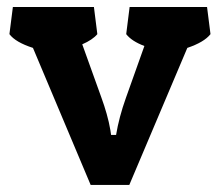

<svg xmlns="http://www.w3.org/2000/svg" viewBox="-20 -520 626 546"><path d="M512.7 -383.8 347.7 5.9H237.8L73.7 -383.8Q23.9 -399.9 6.8 -422.9L16.6 -500H247.1L256.8 -422.9Q243.2 -406.7 213.9 -394L268.1 -243.2Q276.9 -219.2 283.4 -196Q290 -172.9 293.9 -149.9L295.9 -136.2H310.1Q318.4 -186.5 337.9 -241.2L390.6 -389.2Q354.5 -402.8 338.9 -422.9L348.6 -500H568.8L578.6 -422.9Q560.5 -399.9 512.7 -383.8Z"/></svg>

Font: Odor Mean Chey
Style: Regular
Weight: 400
Designer: Danh Hong
Version: Version 8.002; ttfautohint (v1.8.3)